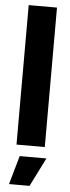

<svg xmlns="http://www.w3.org/2000/svg" viewBox="-60 -730 351 960"><g transform="rotate(5 115.0 -250.0)"><path d="M44 0V-700H186V0ZM24 200 65 56H199L127 200Z"/></g></svg>

Font: Tektur SemiCondensed SemiBold
Style: Regular
Weight: 600
Width: 4
Designer: Adam Jagosz
Foundry: Adam Jagosz
Version: Version 1.005;gftools[0.9.30]